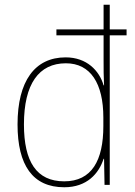

<svg xmlns="http://www.w3.org/2000/svg" viewBox="-20 -780 568 810"><path d="M251 10C347 10 397 -48 417 -110H419L421 0H443V-631H514V-656H443V-760H417V-656H218V-631H417V-526C417 -491 417 -457 419 -420H417C399 -482 346 -538 257 -538C127 -538 54 -438 54 -255C54 -83 118 10 251 10ZM251 -15C134 -15 81 -98 81 -255C81 -426 144 -513 258 -513C362 -513 416 -428 416 -284V-248C416 -103 367 -15 251 -15Z"/></svg>

Font: Noto Sans Arabic SemCond Thin
Style: Regular
Weight: 100
Width: 4
Designer: Monotype Design Team, Nadine Chahine, Nizar Qandah and Khaled Hosny
Foundry: Monotype Imaging Inc.
Version: Version 2.012